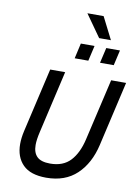

<svg xmlns="http://www.w3.org/2000/svg" viewBox="-114 -1169 916 1253"><g transform="rotate(10 344.0 -542.0)"><path d="M76.7 -177.7Q76.7 -217.3 87.4 -264.6L185.5 -689.9H284.7L189 -274.4Q177.2 -223.6 177.2 -189Q177.2 -138.2 203.9 -111.8Q230.5 -85.4 291 -85.4Q377 -85.4 425.3 -137.2Q473.6 -189 495.1 -282.7L589.4 -689.9H688.5L589.8 -261.2Q561 -136.2 483.9 -63.2Q406.7 9.8 281.2 9.8Q177.2 9.8 127 -40.8Q76.7 -91.3 76.7 -177.7ZM330.1 -790 353 -891.6H443.8L420.4 -790ZM498 -790 521.5 -891.6H612.3L588.9 -790ZM464.4 -947.3 360.8 -1093.8H468.3L542.5 -947.3Z"/></g></svg>

Font: Acari Sans Medium
Style: Italic
Weight: 500
Italic angle: -13°
Designer: Alfredo Marco Pradil and Stefan Peev
Foundry: Hanken Design Co.
Version: Version 1.045